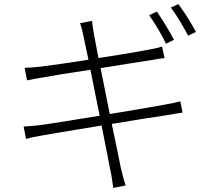

<svg xmlns="http://www.w3.org/2000/svg" viewBox="-20 -863 1040 936"><path d="M745.1 -806.2Q763.7 -778.8 787.8 -739.7Q812 -700.7 828.1 -668.9L789.1 -649.9Q774.9 -680.7 751 -720.7Q727.1 -760.7 707 -789.1ZM850.1 -842.8Q863.3 -824.7 879.6 -800Q896 -775.4 910.6 -750.7Q925.3 -726.1 935.1 -707L897 -689Q879.9 -722.2 856.9 -760.3Q834 -798.3 813 -826.2ZM387.2 -686Q383.8 -704.1 379.6 -720Q375.5 -735.8 370.1 -750L429.2 -761.2Q429.7 -746.6 432.6 -729.2Q435.5 -711.9 438 -695.8Q439 -689.9 445.1 -658.7Q451.2 -627.4 460 -580.1Q512.2 -587.9 561.3 -595.9Q610.4 -604 649.7 -610.8Q689 -617.7 711.9 -622.1Q732.4 -626 746.8 -629.4Q761.2 -632.8 770 -636.2L782.2 -580.1Q773.9 -579.1 757.3 -576.7Q740.7 -574.2 722.2 -570.8Q686 -564.9 616.7 -554.4Q547.4 -543.9 470.2 -530.8Q480.5 -480 492.2 -421.9Q503.9 -363.8 515.1 -307.1Q596.2 -320.3 667.2 -332.5Q738.3 -344.7 778.8 -352.1Q835 -362.3 858.9 -369.1L870.1 -314Q856.4 -312.5 836.7 -309.1Q816.9 -305.7 789.1 -300.8Q744.6 -294.4 673.8 -283.2Q603 -272 524.9 -258.8Q536.1 -205.6 545.4 -160.4Q554.7 -115.2 560.8 -85Q566.9 -54.7 568.8 -45.9Q574.2 -24.9 579.8 -1.7Q585.4 21.5 592.8 41L532.2 53.2Q528.3 28.8 525.4 6.8Q522.5 -15.1 517.1 -37.1Q514.6 -49.8 503.2 -109.9Q491.7 -169.9 475.1 -251Q415 -241.2 358.9 -231.9Q302.7 -222.7 258.1 -215.1Q213.4 -207.5 188 -203.1Q136.2 -194.3 106.9 -186L95.2 -246.1Q111.3 -246.6 134 -248.8Q156.7 -251 173.8 -252.9Q200.2 -256.3 245.6 -263.4Q291 -270.5 348.1 -279.8Q405.3 -289.1 465.8 -298.8Q454.6 -356 442.6 -414.1Q430.7 -472.2 420.9 -522.9Q346.7 -511.7 282.5 -501.5Q218.3 -491.2 186 -484.9Q167.5 -481.9 149.9 -478.8Q132.3 -475.6 111.8 -471.2L100.1 -532.2Q115.7 -532.7 134.8 -534.2Q153.8 -535.6 178.2 -538.1Q209.5 -542 273.4 -551Q337.4 -560.1 411.1 -571.8Q401.4 -617.7 395 -648.4Q388.7 -679.2 387.2 -686Z"/></svg>

Font: Source Han Sans CN Light
Style: Regular
Weight: 300
Designer: Ryoko NISHIZUKA  (kana, bopomofo & ideographs); Paul D. Hunt (Latin, Greek & Cyrillic); Sandoll Communications , Soo-you
Foundry: Adobe
Version: Version 2.000;hotconv 1.0.107;makeotfexe 2.5.65593